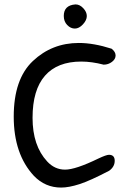

<svg xmlns="http://www.w3.org/2000/svg" viewBox="-20 -848 588 867"><path d="M322 -828Q340 -828 356 -811Q372 -794 372 -775.5Q372 -757 354.5 -738Q337 -719 318 -719Q299 -719 283.5 -735Q268 -751 268 -776Q268 -824 320 -828Q321 -828 322 -828ZM336 -654Q403 -654 484 -628Q502 -614 502 -597.5Q502 -581 485.5 -568.5Q469 -556 448 -556Q394 -570 347 -570Q239 -570 183 -506Q127 -442 127 -316Q127 -190 193 -119Q227 -82 274 -82Q321 -82 424 -132Q460 -149 472 -149Q498 -149 498 -122Q498 -95 473 -77Q387 -32 339 -16.5Q291 -1 256 -1Q184 -1 133 -54Q42 -152 42 -321.5Q42 -491 128.5 -572.5Q215 -654 336 -654Z"/></svg>

Font: Patrick Hand
Style: Regular
Weight: 400
Designer: Patrick Wagesreiter
Foundry: Patrick Wagesreiter
Version: Version 1.003;PS 001.003;hotconv 1.0.70;makeotf.lib2.5.58329